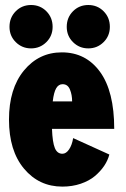

<svg xmlns="http://www.w3.org/2000/svg" viewBox="-20 -716 490 748"><path d="M17 -611.5Q17 -647.5 41.2 -672Q65.5 -696.5 101 -696.5Q136.5 -696.5 160.8 -672Q185 -647.5 185 -611.5Q185 -576 160.5 -551.8Q136 -527.5 101 -527.5Q66 -527.5 41.5 -551.8Q17 -576 17 -611.5ZM240 -611.5Q240 -647.5 264.2 -672Q288.5 -696.5 324 -696.5Q359.5 -696.5 383.8 -672Q408 -647.5 408 -611.5Q408 -576 383.5 -551.8Q359 -527.5 324 -527.5Q289 -527.5 264.5 -551.8Q240 -576 240 -611.5ZM406 -114Q400 -91 385.8 -69.8Q371.5 -48.5 349.5 -30Q327.5 -11.5 294.5 -0.2Q261.5 11 223 11Q132 11 73.5 -59Q15 -129 15 -250Q15 -370.5 73.2 -441.2Q131.5 -512 221 -512Q314.5 -512 369.8 -436Q425 -360 425 -214H182.5Q184.5 -161 193.8 -139Q203 -117 223 -117Q237.5 -117 249 -133.8Q260.5 -150.5 265 -178ZM224 -388Q208 -388 198.8 -372Q189.5 -356 185.5 -321H261Q261 -346.5 252.5 -367.2Q244 -388 224 -388Z"/></svg>

Font: League Mono Condensed ExtraBold
Style: Regular
Weight: 800
Width: 1
Designer: Tyler Finck
Foundry: The League of Moveable Type / Tyler Finck
Version: Version 2.210